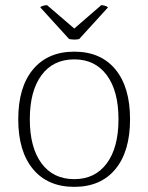

<svg xmlns="http://www.w3.org/2000/svg" viewBox="-20 -715 577 747"><path d="M51 -251Q51 -376 108.5 -445Q166 -514 269 -514Q372 -514 429 -445Q486 -376 486 -251Q486 -126 429 -57Q372 12 269 12Q166 12 108.5 -57Q51 -126 51 -251ZM441 -251Q441 -361 395.5 -422.5Q350 -484 269 -484Q187 -484 141.5 -422.5Q96 -361 96 -251Q96 -141 141.5 -79.5Q187 -18 269 -18Q350 -18 395.5 -79.5Q441 -141 441 -251ZM269 -604 374 -695Q380 -695 388.5 -692.5Q397 -690 400 -686L288 -563Q278 -561 270 -561Q263 -561 249 -563L137 -686Q138 -690 147.5 -692.5Q157 -695 163 -695Z"/></svg>

Font: Arima Madurai ExtraLight
Style: Regular
Weight: 275
Designer: Joana Correia and Natanael Gama
Foundry: NDISCOVER
Version: Version 1.020